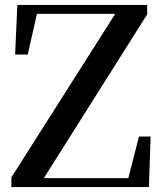

<svg xmlns="http://www.w3.org/2000/svg" viewBox="-20 -755 657 775"><path d="M26 0H581L588 -204H541L498 -36H157L574 -697V-735H50L41 -535H92L129 -699H445L26 -39Z"/></svg>

Font: Noto Serif CJK HK SemiBold
Style: Regular
Weight: 600
Designer: Ryoko NISHIZUKA 西塚涼子 (kana & ideographs); Frank Grießhammer (Latin, Greek & Cyrillic); Wenlong ZHANG 张文龙 (bopomofo); San
Foundry: Adobe
Version: Version 2.001;hotconv 1.1.0;makeotfexe 2.6.0